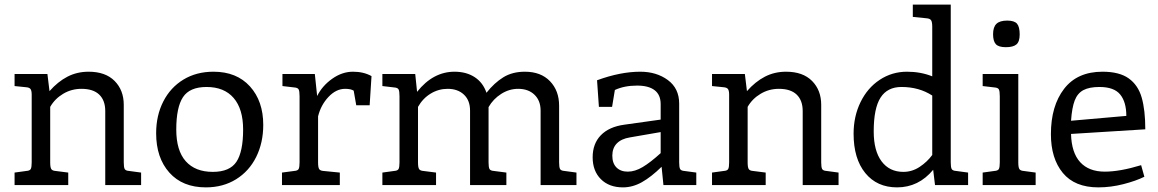

<svg xmlns="http://www.w3.org/2000/svg" viewBox="-20 -800 5006 830"><path d="M590 -54V0H435V-320Q435 -366 409 -391Q383 -416 332 -416Q289 -416 253 -394.5Q217 -373 197 -338V-98Q197 -77 201.5 -69.5Q206 -62 220 -61L275 -54V0H43V-54L94 -61Q109 -62 113 -69.5Q117 -77 117 -98V-391Q117 -408 112 -415Q107 -422 92 -423L43 -428V-480H185L194 -406Q230 -447 271.5 -468.5Q313 -490 363 -490Q436 -490 475.5 -450Q515 -410 515 -347V-98Q515 -77 519 -69.5Q523 -62 538 -61Z M655 -224Q655 -301 686 -361.5Q717 -422 773 -456Q829 -490 903 -490Q1003 -490 1060.5 -426.5Q1118 -363 1118 -260Q1118 -183 1087.5 -121.5Q1057 -60 1000.5 -25Q944 10 870 10Q769 10 712 -54Q655 -118 655 -224ZM1031 -240Q1031 -329 990 -376.5Q949 -424 873 -424Q800 -424 771 -380Q742 -336 742 -240Q742 -149 783 -103Q824 -57 900 -57Q973 -57 1002 -100.5Q1031 -144 1031 -240Z M1586 -471 1578 -345H1520L1509 -408Q1497 -416 1472 -416Q1433 -416 1400 -381Q1367 -346 1355 -297V-98Q1355 -77 1359.5 -69.5Q1364 -62 1378 -61L1449 -54V0H1199V-54L1252 -61Q1267 -62 1271 -69.5Q1275 -77 1275 -98V-384Q1275 -406 1271 -413.5Q1267 -421 1252 -422L1201 -428V-480H1341L1351 -385Q1373 -429 1416 -459.5Q1459 -490 1506 -490Q1552 -490 1586 -471Z M2472 -54V0H2317V-322Q2317 -365 2290.5 -390.5Q2264 -416 2220 -416Q2181 -416 2146.5 -394Q2112 -372 2092 -337V-313V-98Q2092 -77 2096 -69.5Q2100 -62 2115 -61L2169 -54V0H2012V-322Q2012 -366 1985.5 -391Q1959 -416 1915 -416Q1876 -416 1842 -395.5Q1808 -375 1787 -338V-98Q1787 -77 1791.5 -69.5Q1796 -62 1810 -61L1865 -54V0H1633V-54L1684 -61Q1699 -62 1703 -69.5Q1707 -77 1707 -98V-384Q1707 -406 1703 -413.5Q1699 -421 1684 -422L1633 -428V-480H1775L1783 -403Q1852 -490 1945 -490Q1996 -490 2032 -466.5Q2068 -443 2083 -399Q2117 -442 2156 -466Q2195 -490 2249 -490Q2318 -490 2357.5 -449Q2397 -408 2397 -343V-98Q2397 -77 2401 -69.5Q2405 -62 2420 -61Z M2990 -54V0H2848L2840 -79Q2795 -35 2755 -12.5Q2715 10 2673 10Q2613 10 2577.5 -25.5Q2542 -61 2542 -120Q2542 -179 2577.5 -215.5Q2613 -252 2679 -261L2836 -283V-350Q2836 -390 2810 -410Q2784 -430 2734 -430Q2679 -430 2638 -411L2626 -338H2569L2561 -453Q2662 -490 2748 -490Q2818 -490 2867 -454Q2916 -418 2916 -352V-98Q2916 -77 2920 -69.5Q2924 -62 2938 -61ZM2694 -58Q2725 -58 2758.5 -78Q2792 -98 2836 -138V-229L2703 -206Q2666 -200 2646.5 -180Q2627 -160 2627 -127Q2627 -94 2645 -76Q2663 -58 2694 -58Z M3605 -54V0H3450V-320Q3450 -366 3424 -391Q3398 -416 3347 -416Q3304 -416 3268 -394.5Q3232 -373 3212 -338V-98Q3212 -77 3216.5 -69.5Q3221 -62 3235 -61L3290 -54V0H3058V-54L3109 -61Q3124 -62 3128 -69.5Q3132 -77 3132 -98V-391Q3132 -408 3127 -415Q3122 -422 3107 -423L3058 -428V-480H3200L3209 -406Q3245 -447 3286.5 -468.5Q3328 -490 3378 -490Q3451 -490 3490.5 -450Q3530 -410 3530 -347V-98Q3530 -77 3534 -69.5Q3538 -62 3553 -61Z M4165 -54V0H4022L4014 -66Q3951 10 3858 10Q3771 10 3720.5 -52Q3670 -114 3670 -222Q3670 -297 3700 -358.5Q3730 -420 3783 -455Q3836 -490 3901 -490Q3960 -490 4010 -470V-684Q4010 -705 4005 -712.5Q4000 -720 3985 -721L3926 -727V-780H4090V-98Q4090 -77 4094 -69.5Q4098 -62 4113 -61ZM4010 -130V-387Q3953 -424 3877 -424Q3816 -424 3786.5 -378Q3757 -332 3757 -232Q3757 -148 3791 -102.5Q3825 -57 3885 -57Q3923 -57 3955.5 -78.5Q3988 -100 4010 -130Z M4273 -652Q4273 -683 4287.5 -697Q4302 -711 4334 -711Q4365 -711 4376.5 -697.5Q4388 -684 4388 -651Q4388 -620 4374 -608Q4360 -596 4328 -596Q4297 -596 4285 -609Q4273 -622 4273 -652ZM4228 -54 4279 -61Q4294 -62 4298 -69.5Q4302 -77 4302 -98V-384Q4302 -406 4298 -413.5Q4294 -421 4279 -422L4228 -428V-480H4382V-98Q4382 -77 4386.5 -69.5Q4391 -62 4405 -61L4457 -54V0H4228Z M4913 -86 4927 -36Q4891 -18 4836.5 -4Q4782 10 4728 10Q4626 10 4574.5 -52.5Q4523 -115 4523 -220Q4523 -342 4580 -416Q4637 -490 4746 -490Q4819 -490 4859.5 -461Q4900 -432 4915.5 -378Q4931 -324 4931 -241L4610 -221Q4612 -140 4649.5 -99Q4687 -58 4756 -58Q4821 -58 4913 -86ZM4610 -278 4849 -299Q4849 -359 4822.5 -391.5Q4796 -424 4733 -424Q4689 -424 4663.5 -410.5Q4638 -397 4626 -366Q4614 -335 4610 -278Z"/></svg>

Font: Enriqueta
Style: Regular
Weight: 400
Designer: Viviana Monsalve, Gustavo Ibarra
Foundry: 72Puntos
Version: Version 2.000